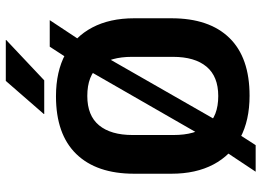

<svg xmlns="http://www.w3.org/2000/svg" viewBox="-140 -726 902 662"><g transform="rotate(-90 311.0 -395.0)"><path d="M312 14.5Q227 14.5 167 -17.5Q107 -49.5 75 -110Q43 -170.5 43 -255V-383.5Q43 -513 111 -583Q179 -653 310 -653Q395.5 -653 455.5 -620.5Q515.5 -588 547.2 -527.8Q579 -467.5 579 -383.5V-255Q579 -124.5 511.2 -55Q443.5 14.5 312 14.5ZM50 35.5 135 -92.5 163.5 -131 414 -567 432 -599 481 -674.5H572.5L489.5 -549L462.5 -511L213 -75L198 -52L141.5 35.5ZM311 -93.5Q378.5 -93.5 412.2 -134Q446 -174.5 446 -249.5V-391Q446 -465 414 -505Q382 -545 311 -545Q243.5 -545 210 -504.5Q176.5 -464 176.5 -389V-247.5Q176.5 -172.5 208.8 -133Q241 -93.5 311 -93.5ZM363 -826H504V-824.5L365 -693.5H249V-695Z"/></g></svg>

Font: Anek Latin Medium SemiBold
Style: Regular
Weight: 600
Version: Version 1.003